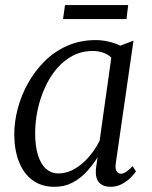

<svg xmlns="http://www.w3.org/2000/svg" viewBox="-20 -710 587 740"><path d="M426.5 -82.5Q423 -58 430 -49.2Q437 -40.5 446 -40.5Q455.5 -40.5 466.5 -48Q477.5 -55.5 491 -69.5L504 -49.5Q500 -42.5 486.5 -28.2Q473 -14 452.2 -2Q431.5 10 405.5 10Q378 10 362.5 -6Q347 -22 349.5 -58L356 -103.5Q338.5 -75.5 314.8 -49.2Q291 -23 260 -6.5Q229 10 190 10Q139.5 10 105 -15.8Q70.5 -41.5 52.8 -87.2Q35 -133 35 -193Q35 -240 48.2 -290.8Q61.5 -341.5 87.5 -388.5Q113.5 -435.5 151.5 -473.5Q189.5 -511.5 239.2 -533.5Q289 -555.5 350 -555.5Q372.5 -555.5 398 -549.8Q423.5 -544 444 -534L494.5 -553.5ZM409 -488Q396 -500.5 377.8 -507Q359.5 -513.5 337.5 -513.5Q295 -513.5 260 -495Q225 -476.5 198.2 -444.8Q171.5 -413 153 -372Q134.5 -331 125 -286Q115.5 -241 115.5 -196.5Q115.5 -145 126.8 -110.5Q138 -76 158 -58.8Q178 -41.5 204 -41.5Q231.5 -41.5 255.8 -53Q280 -64.5 300.5 -83Q321 -101.5 337.2 -123.8Q353.5 -146 364 -168ZM230.5 -690.5H474L467.5 -636.5H223Z"/></svg>

Font: Merriweather 48pt Light
Style: Italic
Weight: 300
Italic angle: -7.8°
Version: Version 2.101